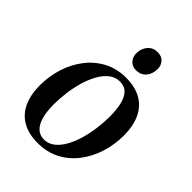

<svg xmlns="http://www.w3.org/2000/svg" viewBox="-216 -848 967 967"><g transform="rotate(45 268.0 -364.0)"><path d="M309.5 -536.5Q375.5 -536.5 419.2 -511Q463 -485.5 485.2 -437.8Q507.5 -390 507.5 -322.5Q507.5 -258 488.8 -198.2Q470 -138.5 434 -91Q398 -43.5 345.8 -16Q293.5 11.5 227 11.5Q161.5 11.5 117.5 -14Q73.5 -39.5 51.5 -87.2Q29.5 -135 29 -201Q29 -266.5 48 -326.8Q67 -387 103.5 -434.2Q140 -481.5 192 -509Q244 -536.5 309.5 -536.5ZM301.5 -501Q269.5 -501 244.2 -481.2Q219 -461.5 200.5 -428.2Q182 -395 170 -353.8Q158 -312.5 152.2 -268.5Q146.5 -224.5 146.5 -184Q146.5 -131 157 -95.2Q167.5 -59.5 187.5 -41.5Q207.5 -23.5 236.5 -23.5Q268 -23.5 293 -43.2Q318 -63 336.5 -96.2Q355 -129.5 366.8 -170.8Q378.5 -212 384.2 -255.5Q390 -299 390 -339.5Q390 -388 381.5 -424.2Q373 -460.5 353.8 -480.8Q334.5 -501 301.5 -501ZM317.5 -598Q290.5 -598 274.5 -616Q258.5 -634 258.5 -659.5Q259 -694.5 278.8 -717.2Q298.5 -740 331 -740Q360.5 -740 376 -722Q391.5 -704 391 -679.5Q391 -644.5 371.5 -621.2Q352 -598 317.5 -598Z"/></g></svg>

Font: Merriweather 96pt Medium
Style: Italic
Weight: 500
Italic angle: -7.8°
Version: Version 2.101